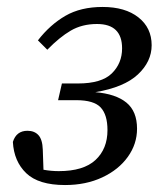

<svg xmlns="http://www.w3.org/2000/svg" viewBox="-20 -519 470 552"><path d="M167 13Q91 13 55.5 -21Q20 -55 17 -111Q27 -143 59 -143Q79 -143 90.5 -130.5Q102 -118 103 -89L105 -31Q116 -29 127 -28Q138 -27 149 -27Q220 -27 254.5 -59Q289 -91 289 -145Q289 -189 269.5 -210Q250 -231 199 -231H147L158 -279H204Q272 -279 301.5 -308Q331 -337 331 -380Q331 -450 259 -450Q216 -450 183.5 -431Q151 -412 116 -376L89 -403Q124 -448 168 -473.5Q212 -499 275 -499Q340 -499 378 -469Q416 -439 416 -389Q416 -342 376.5 -305Q337 -268 254 -254Q313 -249 343.5 -224Q374 -199 374 -149Q374 -105 347.5 -68Q321 -31 274 -9Q227 13 167 13Z"/></svg>

Font: Source Serif 4 SmText
Style: Italic
Weight: 400
Italic angle: -12°
Designer: Frank Grießhammer
Foundry: Adobe
Version: Version 4.005;hotconv 1.1.0;makeotfexe 2.6.0